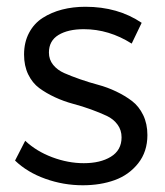

<svg xmlns="http://www.w3.org/2000/svg" viewBox="-20 -550 493 573"><path d="M24.9 -70.8 55.2 -129.9Q88.4 -98.6 135.7 -80.8Q183.1 -63 230 -63Q279.3 -63 310.5 -82Q342.8 -101.6 342.8 -140.1Q342.8 -161.6 331.1 -177.7Q318.8 -194.8 298.3 -204.3Q277.8 -213.9 251.7 -223.4Q225.6 -232.9 198 -240.2Q170.4 -247.6 144 -259.8Q117.7 -272 97.2 -287.1Q76.7 -302.2 64.2 -327.9Q51.8 -353.5 51.8 -387.2Q51.8 -423.8 66.7 -451.9Q81.5 -480 107.4 -496.6Q133.3 -513.2 165.5 -521.5Q197.8 -529.8 234.9 -529.8Q332 -529.8 402.8 -481.9L373 -419.9Q305.2 -462.9 230 -462.9Q183.1 -462.9 154.5 -445.6Q126 -428.2 126 -393.1Q126 -372.1 138.7 -356.4Q151.4 -340.8 171.9 -331.8Q192.4 -322.8 219 -313.5Q245.6 -304.2 272.9 -296.9Q300.3 -289.6 326.9 -276.9Q353.5 -264.2 374 -248.5Q394.5 -232.9 407.2 -206.8Q419.9 -180.7 419.9 -147Q419.9 -97.2 392.3 -62.5Q364.7 -27.8 322.3 -12.5Q279.8 2.9 227.1 2.9Q169.4 2.9 115.5 -16.4Q61.5 -35.6 24.9 -70.8Z"/></svg>

Font: Montserrat Light
Style: Regular
Weight: 300
Designer: Julieta Ulanovsky
Foundry: Julieta Ulanovsky
Version: Version 1.000;PS 002.000;hotconv 1.0.70;makeotf.lib2.5.58329